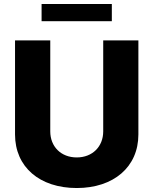

<svg xmlns="http://www.w3.org/2000/svg" viewBox="-20 -929 765 958"><path d="M538 -909.1H187.5V-823.2H538ZM495 -727.3V-273.4C495 -197.8 441.4 -143.5 362.9 -143.5C284.1 -143.5 230.8 -197.8 230.8 -273.4V-727.3H55V-258.2C55 -95.5 177.9 9.2 362.9 9.2C546.5 9.2 670.5 -95.5 670.5 -258.2V-727.3Z"/></svg>

Font: TID UI Extra Bold
Style: Regular
Weight: 800
Designer: The TID Project Authors
Foundry: Bakken & Bæck
Version: Version 1.001;hotconv 1.0.109;makeotfexe 2.5.65596